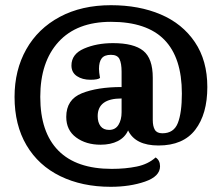

<svg xmlns="http://www.w3.org/2000/svg" viewBox="-20 -621 853 739"><path d="M778 -286Q778 -182 731.5 -121.5Q685 -61 590 -61Q501 -61 473 -119Q461 -92 433.5 -78Q406 -64 367 -64Q311 -64 273 -92Q235 -120 235 -171Q235 -238 295 -262Q355 -286 448 -286V-345Q448 -377 440 -393.5Q432 -410 407 -410Q382 -410 371.5 -396.5Q361 -383 361 -356Q361 -343 365 -321Q357 -314 328 -314Q297 -314 276 -328Q255 -342 255 -369Q255 -413 303.5 -434Q352 -455 415 -455Q495 -455 531.5 -425.5Q568 -396 568 -322V-159Q568 -135 576 -121.5Q584 -108 605 -108Q649 -108 664.5 -147.5Q680 -187 680 -261Q680 -399 612.5 -468Q545 -537 407 -537Q276 -537 205.5 -460Q135 -383 135 -248Q135 -112 204.5 -41.5Q274 29 410 29Q463 29 506.5 20Q550 11 579 -15Q596 -4 596 19Q596 58 538 78Q480 98 406 98Q296 98 212 57Q128 16 82 -62Q36 -140 36 -248Q36 -351 81 -431Q126 -511 210 -556Q294 -601 407 -601Q515 -601 598.5 -565.5Q682 -530 730 -459Q778 -388 778 -286ZM356 -174Q356 -150 367 -135.5Q378 -121 400 -121Q424 -121 436 -140.5Q448 -160 448 -189V-242Q356 -242 356 -174Z"/></svg>

Font: Sansita
Style: Bold
Weight: 700
Designer: Pablo Cosgaya
Foundry: Omnibus-Type
Version: Version 1.006